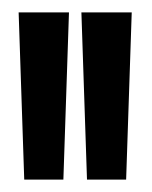

<svg xmlns="http://www.w3.org/2000/svg" viewBox="-20 -755 244 309"><path d="M120 -466 111 -735H192L183 -466ZM19 -466 10 -735H91L82 -466Z"/></svg>

Font: League Gothic Condensed
Style: Regular
Weight: 400
Width: 3
Designer: The League of Moveable Type
Version: Version 2.001